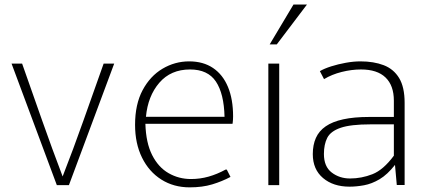

<svg xmlns="http://www.w3.org/2000/svg" viewBox="-20 -805 1868 835"><path d="M227.1 0 30.3 -528.3H76.2Q119.6 -404.8 163.1 -281.5Q206.5 -158.2 252.4 -37.6Q299.3 -157.7 343 -281.2Q386.7 -404.8 430.7 -528.3H476.6L279.8 0Z M804.7 9.8Q735.4 9.8 681.6 -24.2Q627.9 -58.1 597.7 -119.4Q567.4 -180.7 567.4 -262.2Q567.4 -351.6 600.3 -413.1Q633.3 -474.6 687 -506.3Q740.7 -538.1 802.7 -538.1Q863.8 -538.1 906.5 -509.3Q949.2 -480.5 971.4 -427Q993.7 -373.5 993.7 -298.8Q993.7 -291 993.2 -284.4Q992.7 -277.8 992.2 -273.2Q991.7 -268.6 991.2 -266.6H612.3Q614.7 -183.6 641.8 -130.4Q668.9 -77.1 713.4 -51.8Q757.8 -26.4 810.5 -26.4Q850.1 -26.4 887.2 -36.9Q924.3 -47.4 960.9 -67.4H966.3L982.4 -35.6Q945.8 -16.1 903.1 -3.2Q860.4 9.8 804.7 9.8ZM614.7 -296.9H956.5Q954.1 -397.9 918.9 -450.4Q883.8 -502.9 806.6 -502.9Q722.7 -502.9 672.9 -445.1Q623 -387.2 614.7 -296.9Z M1147 0V-528.3H1194.3V0ZM1152.8 -611.8 1256.3 -785.2H1314.9L1183.6 -611.8Z M1500 6.8Q1429.2 6.8 1384.8 -30.8Q1340.3 -68.4 1340.3 -134.8Q1340.3 -174.8 1353.8 -205.1Q1367.2 -235.4 1396.5 -255.6Q1425.8 -275.9 1472.7 -286.1Q1519.5 -296.4 1585.9 -296.4H1692.9V-367.2Q1692.9 -433.1 1656.7 -468Q1620.6 -502.9 1549.8 -502.9Q1509.3 -502.9 1466.3 -492.2Q1423.3 -481.4 1389.2 -460.9L1371.1 -495.6Q1390.1 -506.8 1420.2 -516.4Q1450.2 -525.9 1483.9 -532Q1517.6 -538.1 1547.4 -538.1Q1605.5 -538.1 1648.7 -521.5Q1691.9 -504.9 1715.8 -465.6Q1739.7 -426.3 1739.7 -357.9V-0.5H1705.6L1697.8 -87.9Q1665 -45.9 1630.9 -25.6Q1596.7 -5.4 1563.2 0.7Q1529.8 6.8 1500 6.8ZM1502.4 -28.8Q1552.2 -28.8 1599.6 -47.4Q1647 -65.9 1692.9 -127.9V-264.2H1591.3Q1505.4 -264.2 1461.7 -249.3Q1418 -234.4 1403.3 -205.8Q1388.7 -177.2 1388.7 -135.3Q1388.7 -80.6 1422.6 -54.7Q1456.5 -28.8 1502.4 -28.8Z"/></svg>

Font: Comme Thin
Style: Regular
Weight: 250
Version: Version 1.000;gftools[0.9.27]